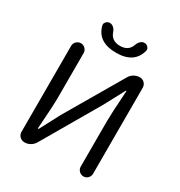

<svg xmlns="http://www.w3.org/2000/svg" viewBox="-213 -1086 1158 1234"><g transform="rotate(30 366.0 -469.5)"><path d="M149.4 0Q128.9 0 114.3 -14.2Q99.6 -28.3 99.6 -48.8V-686.5Q99.6 -706.1 113.3 -719.7Q127 -733.4 146 -733.4Q165 -733.4 178.7 -719.7Q192.4 -706.1 192.4 -686.5V-351.6Q192.4 -296.9 179.7 -122.1Q179.7 -120.1 182.1 -120.1Q184.6 -120.1 186.5 -122.1L263.7 -268.6L510.7 -690.4Q521.5 -710 541.5 -721.7Q561.5 -733.4 584 -733.4Q604.5 -733.4 618.7 -718.8Q632.8 -704.1 632.8 -683.6V-45.9Q632.8 -27.3 619.6 -13.7Q606.4 0 587.4 0Q568.4 0 554.7 -13.7Q541 -27.3 541 -45.9V-384.8Q541 -437.5 552.7 -611.3Q552.7 -614.3 550.3 -614.3Q547.9 -614.3 546.9 -611.3L468.8 -464.8L222.7 -42Q210.9 -22.5 191.4 -11.2Q171.9 0 149.4 0ZM371.1 -793Q236.3 -793 208 -899.4Q207 -903.3 207 -908.2Q207 -918 214.8 -926.8Q225.6 -939.5 242.2 -939.5Q257.8 -939.5 270.5 -928.2Q283.2 -917 289.1 -899.4Q307.6 -843.8 371.1 -843.8Q434.6 -843.8 453.1 -900.4Q459 -917 471.2 -928.2Q483.4 -939.5 499 -939.5Q515.6 -939.5 526.4 -926.8Q534.2 -918 534.2 -908.2Q534.2 -904.3 533.2 -900.4Q504.9 -793 371.1 -793Z"/></g></svg>

Font: irohamaru Regular
Style: Regular
Weight: 400
Designer: [Source Han Sans]
Ryoko NISHIZUKA  (kana & ideographs); Paul D. Hunt (Latin, Greek & Cyrillic); Wenlong ZHANG  (bopomofo
Version: Version 1.00